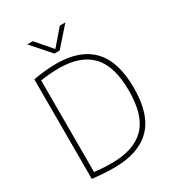

<svg xmlns="http://www.w3.org/2000/svg" viewBox="-220 -1076 1111 1212"><g transform="rotate(-30 336.0 -469.5)"><path d="M254 5Q214.5 5 179 2.8Q143.5 0.5 95 -5V-730.5Q181.5 -747 264.5 -747Q436.5 -747 524.5 -654.2Q612.5 -561.5 612.5 -370Q612.5 -176 521.5 -85.5Q430.5 5 254 5ZM255 -28Q416 -28 496.2 -108.8Q576.5 -189.5 576.5 -370Q576.5 -548.5 498.8 -631.2Q421 -714 262 -714Q230.5 -714 197.5 -711.2Q164.5 -708.5 129 -703V-36Q157.5 -32 187.2 -30Q217 -28 255 -28ZM286.5 -808 166.5 -944H207L305.5 -830L404 -944H444.5L324.5 -808Z"/></g></svg>

Font: Encode Sans Th
Style: Regular
Weight: 100
Designer: Multiple Designers
Foundry: Impallari Type
Version: Version 3.002; ttfautohint (v1.8.3) -l 8 -r 50 -G 200 -x 14 